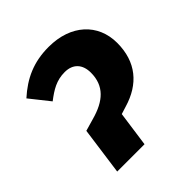

<svg xmlns="http://www.w3.org/2000/svg" viewBox="-155 -659 770 770"><g transform="rotate(-45 230.5 -274.0)"><path d="M76 0H231L252 -150L284 -160C383 -189 441 -257 441 -365C441 -473 361 -548 235 -548C149 -548 86 -519 26 -465L92 -382C130 -411 162 -431 209 -431C256 -431 282 -402 282 -355C282 -280 236 -240 156 -218L104 -203Z"/></g></svg>

Font: Fira Sans
Style: Bold Italic
Weight: 700
Italic angle: -8°
Designer: bBox Type GmbH & Carrois Corporate GbR & Edenspiekermann AG
Foundry: bBox Type GmbH & Carrois Corporate GbR & Edenspiekermann AG
Version: Version 4.301;PS 004.301;hotconv 1.0.88;makeotf.lib2.5.64775